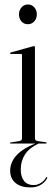

<svg xmlns="http://www.w3.org/2000/svg" viewBox="-20 -643 244 860"><path d="M153 -5.5 155.5 -1.5Q111.5 19 92.2 48.5Q73 78 73 116Q73 149.5 88 167.8Q103 186 130.5 186Q148 186 163.2 176.2Q178.5 166.5 185.5 153Q186.5 151 187.8 150.2Q189 149.5 190 150Q191 150.5 191.5 152Q192 153.5 190.5 156Q183.5 171 164.5 183.8Q145.5 196.5 116 196.5Q73.5 196.5 49.5 176.5Q25.5 156.5 25.5 121Q25.5 96.5 38.5 73.5Q51.5 50.5 79.5 30.5Q107.5 10.5 153 -5.5ZM136.5 -431.5V-23.5Q136.5 -18.5 139.5 -15.2Q142.5 -12 148.5 -11L184.5 -6Q187 -6 188 -5Q189 -4 189 -2.5Q189 -1.5 188 -0.8Q187 0 185 0H27.5Q26.5 0 25.5 -0.8Q24.5 -1.5 24.5 -2.5Q24.5 -3.5 25.5 -4Q26.5 -4.5 28.5 -5L66.5 -11Q72.5 -12 75.5 -15.2Q78.5 -18.5 78.5 -23V-396.5Q78.5 -399 77.5 -400.2Q76.5 -401.5 73.5 -401.5H28Q27 -401.5 26 -402.5Q25 -403.5 25 -404.5Q25 -406 26 -406.5Q27 -407 28.5 -408L125.5 -435Q128.5 -436 130 -436.2Q131.5 -436.5 132.5 -436.5Q134.5 -436.5 135.5 -435Q136.5 -433.5 136.5 -431.5ZM104.5 -534.5Q87 -534.5 76 -547.2Q65 -560 65 -578.5Q65 -597 76.5 -610Q88 -623 104.5 -623Q122.5 -623 133.8 -610Q145 -597 145 -578.5Q145 -560 133.5 -547.2Q122 -534.5 104.5 -534.5Z"/></svg>

Font: Fraunces 120pt Light
Style: Regular
Weight: 300
Version: Version 1.000;[b76b70a41]